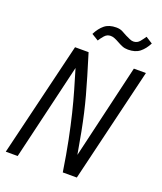

<svg xmlns="http://www.w3.org/2000/svg" viewBox="-159 -990 923 1092"><g transform="rotate(20 302.0 -444.0)"><path d="M8 0 175 -693H257Q280 -618 297 -561Q314 -504 327 -456Q340 -408 351 -360Q362 -312 373 -255Q384 -198 397 -122L531 -693H604L438 0H353Q337 -104 320.5 -186Q304 -268 287.5 -335.5Q271 -403 253.5 -463Q236 -523 218 -583L80 0ZM283 -773 242 -798Q261 -836 287.5 -857.5Q314 -879 358 -879Q379 -879 394.5 -871.5Q410 -864 425 -855Q440 -848 452 -842.5Q464 -837 475 -837Q498 -837 513 -855.5Q528 -874 537 -888L578 -862Q559 -825 532.5 -804Q506 -783 462 -783Q442 -783 426.5 -789.5Q411 -796 397 -804Q381 -813 368.5 -818Q356 -823 344 -823Q322 -823 307 -805.5Q292 -788 283 -773Z"/></g></svg>

Font: Ubuntu Sans Mono
Style: Italic
Weight: 400
Italic angle: -13.5°
Monospace: yes
Designer: Dalton Maag Ltd
Foundry: Dalton Maag Ltd
Version: Version 1.006